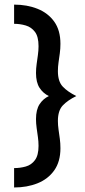

<svg xmlns="http://www.w3.org/2000/svg" viewBox="-20 -691 373 840"><path d="M41.7 129.2V44.4Q68.1 44.4 92.7 37.5Q117.4 30.6 133 9.4Q148.6 -11.8 148.6 -52.8Q148.6 -72.2 145.8 -91.7Q143.1 -111.1 140.3 -131.2Q137.5 -151.4 137.5 -170.1Q137.5 -211.1 153.1 -235.1Q168.8 -259 193.8 -270.8Q168.8 -282.6 153.1 -306.6Q137.5 -330.6 137.5 -371.5Q137.5 -391 140.3 -410.8Q143.1 -430.6 145.8 -450.3Q148.6 -470.1 148.6 -488.9Q148.6 -530.6 133 -551.4Q117.4 -572.2 92.7 -579.5Q68.1 -586.8 41.7 -586.8V-670.8Q98.6 -670.8 144.4 -652.4Q190.3 -634 217.4 -596.2Q244.4 -558.3 244.4 -499.3Q244.4 -478.5 241.7 -458Q238.9 -437.5 236.1 -418.1Q233.3 -398.6 233.3 -379.9Q233.3 -334.7 254.5 -312.2Q275.7 -289.6 313.9 -270.8Q275.7 -252.1 254.5 -229.5Q233.3 -206.9 233.3 -161.8Q233.3 -143.8 236.1 -124Q238.9 -104.2 241.7 -84Q244.4 -63.9 244.4 -42.4Q244.4 16 217.4 54.2Q190.3 92.4 144.4 110.8Q98.6 129.2 41.7 129.2Z"/></svg>

Font: Afacad Flux SemiBold
Style: Regular
Weight: 600
Designer: Kristian Moeller
Foundry: Dicotype
Version: Version 1.100